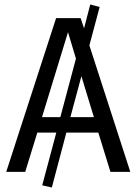

<svg xmlns="http://www.w3.org/2000/svg" viewBox="-20 -769 611 859"><path d="M474.1 0 419.9 -175.8H276.9L211.9 69.8L168.9 60.1L231.9 -175.8H147L92.8 0H7.8L231 -688H340.8L356 -642.1L383.8 -749L425.8 -737.8L379.9 -565.9L563 0ZM168 -245.1H250L319.8 -506.8L284.2 -625ZM294.9 -245.1H399.9L344.2 -428.2Z"/></svg>

Font: Fira Sans Book
Style: Regular
Weight: 350
Designer: Carrois Corporate & Edenspiekermann AG
Foundry: Carrois Corporate GbR & Edenspiekermann AG
Version: Version 4.203;PS 004.203;hotconv 1.0.88;makeotf.lib2.5.64775